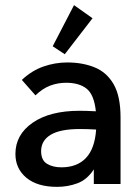

<svg xmlns="http://www.w3.org/2000/svg" viewBox="-20 -716 540 747"><path d="M202 11Q125 11 82.5 -24.5Q40 -60 40 -117Q40 -192 107 -238.5Q174 -285 290 -285Q303 -285 319 -284.5Q335 -284 353 -283Q346 -348 317 -371Q288 -394 237 -394Q205 -394 175.5 -383Q146 -372 118 -345L65 -405Q103 -441 148.5 -457Q194 -473 242 -473Q301 -473 348 -454Q395 -435 422 -388.5Q449 -342 449 -259V0H345V-57Q319 -17 281.5 -3Q244 11 202 11ZM140 -128Q140 -93 162.5 -79Q185 -65 219 -65Q280 -65 314.5 -101.5Q349 -138 354 -212Q338 -213 321 -213.5Q304 -214 291 -214Q214 -214 177 -191.5Q140 -169 140 -128ZM232 -505 185 -536 268 -696 340 -645Z"/></svg>

Font: Inconsolata SemiBold
Style: Regular
Weight: 600
Monospace: yes
Designer: Raph Levien, Cyreal, Brenton Simpson
Foundry: Raph Levien, Cyreal, Google
Version: Version 3.100; ttfautohint (v1.8.4.7-5d5b)